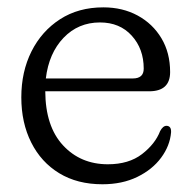

<svg xmlns="http://www.w3.org/2000/svg" viewBox="-20 -478 508 509"><path d="M431 -287Q431 -236 375.5 -236H100Q100.5 -143 147 -92.8Q193.5 -42.5 266 -42.5Q321.5 -42.5 356.5 -69.5Q391.5 -96.5 404.5 -130.5Q412 -144.5 421.5 -144.5Q434.5 -144 433.5 -127Q430.5 -91.5 407.2 -60Q384 -28.5 344 -9Q304 10.5 251.5 10.5Q185 10.5 137 -18.8Q89 -48 62.8 -100.2Q36.5 -152.5 36.5 -220Q36.5 -288 63.5 -341.8Q90.5 -395.5 139.2 -427Q188 -458.5 254 -458.5Q305 -458.5 345 -436.8Q385 -415 408 -376.5Q431 -338 431 -287ZM245 -418.5Q187.5 -418.5 148.5 -377.8Q109.5 -337 101.5 -270H332Q361 -270 361 -296Q361 -348.5 329.2 -383.5Q297.5 -418.5 245 -418.5Z"/></svg>

Font: Fraunces 72pt S100 Light
Style: Regular
Weight: 300
Version: Version 1.000; ttfautohint (v1.8.3)